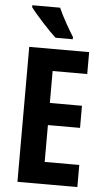

<svg xmlns="http://www.w3.org/2000/svg" viewBox="-62 -973 558 1012"><g transform="rotate(5 217.5 -467.0)"><path d="M214 -934H67V-924C93 -888 169 -805 204 -774H295V-786C274 -818 232 -892 214 -934ZM387 0V-117H204V-312H374V-429H204V-598H387V-714H70V0Z"/></g></svg>

Font: Noto Sans Tamil ExtraCondensed
Style: Bold
Weight: 700
Width: 2
Designer: Jelle Bosma - Monotype Design Team
Foundry: Monotype Imaging Inc.
Version: Version 2.004